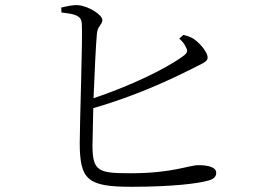

<svg xmlns="http://www.w3.org/2000/svg" viewBox="-20 -737 1040 737"><path d="M668 -589C678 -580 688 -569 693 -557C702 -541 700 -534 682 -521C617 -473 480 -407 339 -360C343 -459 348 -566 352 -608C355 -639 373 -642 373 -660C373 -681 318 -714 281 -717C261 -719 238 -713 215 -708L216 -689C270 -683 291 -677 294 -648C298 -599 286 -264 286 -187C287 -48 314 -20 484 -20C645 -20 742 -33 780 -44C798 -49 810 -57 810 -74C810 -94 782 -103 742 -103C704 -103 643 -72 482 -72C359 -72 335 -78 335 -179L338 -322C504 -369 645 -437 713 -471C750 -491 777 -498 777 -516C777 -537 747 -572 723 -588C712 -595 700 -599 684 -603Z"/></svg>

Font: Noto Serif CJK TC Light
Style: Regular
Weight: 300
Designer: Ryoko NISHIZUKA 西塚涼子 (kana & ideographs); Frank Grießhammer (Latin, Greek & Cyrillic); Wenlong ZHANG 张文龙 (bopomofo); San
Foundry: Adobe
Version: Version 2.001;hotconv 1.1.0;makeotfexe 2.6.0